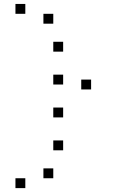

<svg xmlns="http://www.w3.org/2000/svg" viewBox="-20 -820 707 973"><path d="M250 33.3V83.3H200V33.3ZM108.3 83.3V133.3H58.3V83.3ZM300 -108.3V-58.3H250V-108.3ZM300 -275V-225H250V-275ZM441.7 -416.7V-366.7H391.7V-416.7ZM300 -441.7V-391.7H250V-441.7ZM300 -608.3V-558.3H250V-608.3ZM250 -750V-700H200V-750ZM108.3 -800V-750H58.3V-800Z"/></svg>

Font: 0xA000-Boxes
Style: Boxes
Weight: 400
Version: Version 0.1